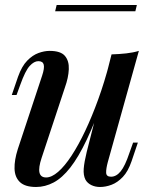

<svg xmlns="http://www.w3.org/2000/svg" viewBox="-20 -732 617 766"><path d="M396 -348Q359 -244 326 -174.5Q293 -105 260.5 -63.5Q228 -22 194 -4Q160 14 124 14Q80 14 59.5 -5.5Q39 -25 38 -59Q37 -93 51 -137L148 -430Q158 -460 154.5 -474Q151 -488 133 -488Q116 -488 98.5 -469Q81 -450 61 -394L46 -353H27L52 -426Q67 -468 88.5 -490Q110 -512 133.5 -520.5Q157 -529 178 -529Q222 -529 239 -509Q256 -489 254.5 -455.5Q253 -422 239 -383L146 -102Q120 -24 164 -24Q186 -24 212 -46.5Q238 -69 265.5 -111Q293 -153 320 -210Q347 -267 372 -336Q397 -405 417 -482ZM410 -85Q403 -59 403.5 -43Q404 -27 423 -27Q444 -27 461.5 -48.5Q479 -70 496 -121L511 -163H530L505 -89Q491 -48 470 -26Q449 -4 425.5 5Q402 14 379 14Q360 14 344.5 6.5Q329 -1 321 -15Q312 -33 314 -59Q316 -85 326 -126L425 -515Q456 -516 483.5 -519Q511 -522 534 -529ZM526 -712 520 -687H200L206 -712Z"/></svg>

Font: Playfair Display Medium
Style: Italic
Weight: 500
Italic angle: -14°
Designer: Claus Eggers Sørensen
Foundry: Claus Eggers Sørensen
Version: Version 1.203